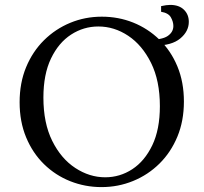

<svg xmlns="http://www.w3.org/2000/svg" viewBox="-20 -748 830 783"><path d="M395 -680Q463 -680 523 -656Q583 -632 630 -586.5Q677 -541 703.5 -477Q730 -413 730 -334Q730 -255 703.5 -191Q677 -127 630.5 -81Q584 -35 523 -10Q462 15 394 15Q327 15 266.5 -9Q206 -33 159.5 -78.5Q113 -124 86.5 -188Q60 -252 60 -331Q60 -410 86.5 -474Q113 -538 159.5 -584Q206 -630 266.5 -655Q327 -680 395 -680ZM409 -25Q469 -25 519.5 -58Q570 -91 601 -155.5Q632 -220 632 -315Q632 -419 596 -491.5Q560 -564 503 -602Q446 -640 381 -640Q321 -640 270 -607Q219 -574 188 -509.5Q157 -445 157 -350Q157 -246 193 -173.5Q229 -101 287 -63Q345 -25 409 -25ZM612 -562 578 -585Q640 -585 663.5 -601Q687 -617 687 -642Q687 -659 677 -677Q667 -695 637 -700V-723Q659 -728 674 -728Q710 -728 730 -708.5Q750 -689 750 -659Q750 -620 715 -591Q680 -562 612 -562Z"/></svg>

Font: Bona Nova
Style: Regular
Weight: 400
Designer: Mateusz Machalski
Foundry: Capitalics
Version: Version 4.001; ttfautohint (v1.8.3)